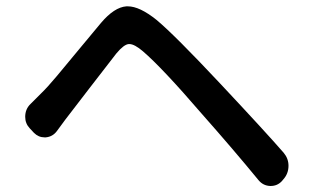

<svg xmlns="http://www.w3.org/2000/svg" viewBox="-20 -665 1015 621"><path d="M164.1 -241.2Q150.4 -222.7 127.9 -220.7Q126 -220.7 124 -220.7Q104.5 -220.7 89.8 -235.4L76.2 -250Q61.5 -265.6 61.5 -287.1Q61.5 -312.5 79.1 -329.1Q92.8 -342.8 111.3 -361.3Q132.8 -381.8 164.6 -419.9Q196.3 -458 241.2 -512.2Q286.1 -566.4 306.6 -590.8Q349.6 -641.6 388.7 -644.5Q390.6 -644.5 393.6 -644.5Q431.6 -644.5 486.3 -600.6Q544.9 -551.8 692.4 -394.5Q838.9 -238.3 897.5 -170.9Q913.1 -152.3 913.1 -128.9Q913.1 -103.5 896.5 -85L891.6 -79.1Q877 -63.5 855.5 -63.5Q854.5 -63.5 853.5 -63.5Q831.1 -64.5 816.4 -82Q736.3 -179.7 631.8 -297.9Q504.9 -445.3 442.4 -499Q415 -522.5 398.4 -522.5Q397.5 -522.5 396.5 -522.5Q380.9 -521.5 356.4 -492.2Q332 -460.9 269.5 -379.9Q207 -298.8 191.4 -278.3Q178.7 -260.7 164.1 -241.2Z"/></svg>

Font: Gen Jyuu Gothic P Medium
Style: Regular
Weight: 500
Designer: [Source Han Sans]
Ryoko NISHIZUKA  (kana & ideographs); Paul D. Hunt (Latin, Greek & Cyrillic); Wenlong ZHANG  (bopomofo
Version: Version 1.002.20150607